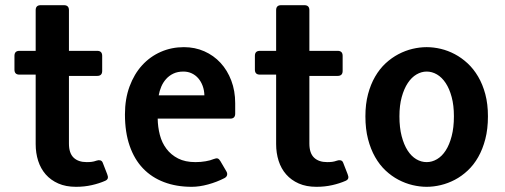

<svg xmlns="http://www.w3.org/2000/svg" viewBox="-20 -699 1928 733"><path d="M389.2 -34.2Q393.1 -24.9 391.6 -18.8Q390.1 -12.7 381.8 -8.8Q358.4 1.5 330.3 7.8Q302.2 14.2 270 14.2Q231.4 14.2 202.6 1.5Q173.8 -11.2 154.5 -33.2Q135.3 -55.2 125.7 -85Q116.2 -114.7 116.2 -148.9V-414.1H54.2Q35.2 -414.1 35.2 -433.1V-485.8Q35.2 -504.9 54.2 -504.9H116.2V-660.2Q116.2 -679.2 135.3 -679.2H224.1Q243.2 -679.2 243.2 -660.2V-504.9H351.1Q370.1 -504.9 370.1 -485.8V-428.2Q370.1 -409.2 351.1 -409.2H243.2V-150.9Q243.2 -114.3 261 -97.2Q278.8 -80.1 311 -80.1Q321.8 -80.1 329.8 -81.1Q337.9 -82 349.1 -85.9Q356 -88.4 362.5 -86.9Q369.1 -85.4 372.1 -78.1Z M760.3 -335Q759.8 -354.5 753.7 -371.1Q747.6 -387.7 737.1 -399.9Q726.6 -412.1 712.2 -418.9Q697.8 -425.8 680.2 -425.8Q658.2 -425.8 641.8 -418Q625.5 -410.2 614 -397.2Q602.5 -384.3 595.7 -368.2Q588.9 -352.1 585.9 -335ZM844.2 -44.9Q848.6 -37.6 846.9 -30.5Q845.2 -23.4 836.9 -19Q807.6 -3.9 774.4 5.1Q741.2 14.2 711.9 14.2Q653.3 14.2 606.2 -3.7Q559.1 -21.5 525.9 -56.2Q492.7 -90.8 474.9 -142.6Q457 -194.3 457 -262.2Q457 -321.3 474.6 -368.9Q492.2 -416.5 522.5 -449.7Q552.7 -482.9 593.8 -501Q634.8 -519 682.1 -519Q724.1 -519 760 -503.2Q795.9 -487.3 822 -459Q848.1 -430.7 863 -391.4Q877.9 -352.1 877.9 -305.2V-265.1Q877.9 -246.1 858.9 -246.1H582Q582.5 -213.9 590.3 -183.8Q598.1 -153.8 615.5 -130.9Q632.8 -107.9 659.9 -94Q687 -80.1 726.1 -80.1Q746.6 -80.1 764.9 -83.3Q783.2 -86.4 795.9 -91.8Q805.7 -95.7 811 -94Q816.4 -92.3 821.3 -84Z M1307.1 -34.2Q1311 -24.9 1309.6 -18.8Q1308.1 -12.7 1299.8 -8.8Q1276.4 1.5 1248.3 7.8Q1220.2 14.2 1188 14.2Q1149.4 14.2 1120.6 1.5Q1091.8 -11.2 1072.5 -33.2Q1053.2 -55.2 1043.7 -85Q1034.2 -114.7 1034.2 -148.9V-414.1H972.2Q953.1 -414.1 953.1 -433.1V-485.8Q953.1 -504.9 972.2 -504.9H1034.2V-660.2Q1034.2 -679.2 1053.2 -679.2H1142.1Q1161.1 -679.2 1161.1 -660.2V-504.9H1269Q1288.1 -504.9 1288.1 -485.8V-428.2Q1288.1 -409.2 1269 -409.2H1161.1V-150.9Q1161.1 -114.3 1179 -97.2Q1196.8 -80.1 1229 -80.1Q1239.7 -80.1 1247.8 -81.1Q1255.9 -82 1267.1 -85.9Q1273.9 -88.4 1280.5 -86.9Q1287.1 -85.4 1290 -78.1Z M1842.8 -254.9Q1842.8 -206.5 1832.8 -168Q1822.8 -129.4 1805.7 -99.4Q1788.6 -69.3 1765.6 -47.9Q1742.7 -26.4 1716.6 -12.7Q1690.4 1 1662.8 7.6Q1635.3 14.2 1608.9 14.2Q1582.5 14.2 1554.9 7.6Q1527.3 1 1501.2 -12.7Q1475.1 -26.4 1452.1 -47.9Q1429.2 -69.3 1412.1 -99.4Q1395 -129.4 1385 -168Q1375 -206.5 1375 -254.9Q1375 -301.8 1385 -339.4Q1395 -377 1412.1 -406.5Q1429.2 -436 1452.1 -457.3Q1475.1 -478.5 1501.2 -492.2Q1527.3 -505.9 1554.9 -512.5Q1582.5 -519 1608.9 -519Q1635.3 -519 1662.8 -512.5Q1690.4 -505.9 1716.3 -492.2Q1742.2 -478.5 1765.1 -457.3Q1788.1 -436 1805.4 -406.5Q1822.8 -377 1832.8 -339.4Q1842.8 -301.8 1842.8 -254.9ZM1712.9 -254.9Q1712.9 -296.9 1704.3 -328.6Q1695.8 -360.4 1681.4 -382.1Q1667 -403.8 1648.2 -414.8Q1629.4 -425.8 1608.9 -425.8Q1588.9 -425.8 1570.1 -414.8Q1551.3 -403.8 1536.9 -382.1Q1522.5 -360.4 1513.7 -328.6Q1504.9 -296.9 1504.9 -254.9Q1504.9 -211.9 1513.4 -179.2Q1522 -146.5 1536.1 -124.5Q1550.3 -102.5 1569.1 -91.3Q1587.9 -80.1 1608.9 -80.1Q1629.4 -80.1 1648.4 -91.3Q1667.5 -102.5 1681.6 -124.5Q1695.8 -146.5 1704.3 -179.2Q1712.9 -211.9 1712.9 -254.9Z"/></svg>

Font: New Telegraph
Style: Bold
Weight: 700
Designer: Frank Baranowski
Foundry: Frank Baranowski
Version: Version 3.001